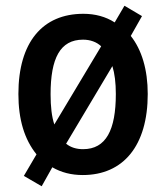

<svg xmlns="http://www.w3.org/2000/svg" viewBox="-20 -599 579 668"><path d="M494 -272C494 -357 473 -426 435 -474L474 -543L413 -579L379 -521C348 -541 311 -551 270 -551C128 -551 44 -452 44 -272C44 -183 65 -114 107 -62L63 13L125 49L162 -17C193 1 228 10 268 10C409 10 494 -92 494 -272ZM156 -271C156 -396 189 -461 269 -461C294 -461 316 -453 332 -438L169 -166C160 -193 156 -228 156 -271ZM383 -272C383 -147 349 -80 269 -80C246 -80 226 -86 210 -99L371 -369C379 -343 383 -311 383 -272Z"/></svg>

Font: Noto Sans UI SemiCondensed Medium
Style: Regular
Weight: 500
Width: 4
Designer: Monotype Design Team
Foundry: Monotype Imaging Inc.
Version: Version 1.901